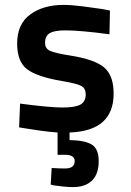

<svg xmlns="http://www.w3.org/2000/svg" viewBox="-20 -531 534 784"><path d="M383 127Q383 180 355.5 206.5Q328 233 278 233Q259 233 236 230.5Q213 228 200 226L187 223L191 155Q225 157 245 157Q285 157 285 127Q285 101 245 101H215V10Q184 8 144.5 2.5Q105 -3 82 -7L58 -11L62 -108Q183 -92 234 -92Q287 -92 308.5 -104Q330 -116 330 -146Q330 -170 312 -180Q294 -190 234 -200Q132 -217 91 -248Q50 -279 50 -353Q50 -433 103.5 -472Q157 -511 239 -511Q271 -511 318.5 -505Q366 -499 398 -494L429 -488L427 -391Q307 -407 247 -407Q202 -407 183 -395.5Q164 -384 164 -356Q164 -333 184 -323.5Q204 -314 268 -304Q368 -288 406 -255Q444 -222 444 -149Q444 4 264 10V41Q327 42 355 59.5Q383 77 383 127Z"/></svg>

Font: TitilliumText22L Rg
Style: Bold
Weight: 700
Designer: Campivisivi
Foundry: Campivisivi
Version: 1.000